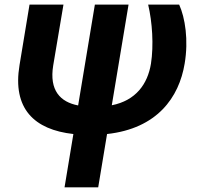

<svg xmlns="http://www.w3.org/2000/svg" viewBox="-20 -565 843 818"><path d="M105.8 -545.5 63.2 -287.6C32.3 -102.6 125.4 -12.4 292.6 6L255 233H398.4L436.1 6C649.5 -17.4 742.9 -149.9 766.7 -294C783.7 -393.8 768.8 -489.3 743.3 -545.5H611.2C628.9 -470.5 635.3 -372.2 623.2 -294C609 -206.7 558.6 -136.7 456.3 -116.5L527.7 -545.5H384.2L312.9 -115.8C236.9 -130.3 189.3 -179.7 206.7 -286.2L250.4 -545.5Z"/></svg>

Font: Margiela Sans
Style: Bold Italic
Weight: 700
Italic angle: -9.39999°
Designer: Stefan Endress, Andreas Faust
Version: Version 1.100;FEAKit 1.0